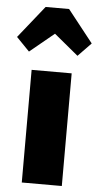

<svg xmlns="http://www.w3.org/2000/svg" viewBox="-112 -872 469 907"><g transform="rotate(5 122.0 -418.0)"><path d="M6.8 -619.1 -55.2 -683.1 66.9 -835.9H178.2L298.8 -683.1L236.8 -619.1L122.1 -713.9ZM216.8 -534.2V0H26.9V-534.2Z"/></g></svg>

Font: Fira Sans Compressed Heavy
Style: Regular
Weight: 900
Width: 1
Designer: Carrois Corporate & Edenspiekermann AG
Foundry: Carrois Corporate GbR & Edenspiekermann AG
Version: Version 4.203;PS 004.203;hotconv 1.0.88;makeotf.lib2.5.64775